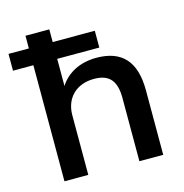

<svg xmlns="http://www.w3.org/2000/svg" viewBox="-127 -817 878 916"><g transform="rotate(-15 312.0 -359.5)"><path d="M197.3 0V-294.4C197.3 -379.4 253.9 -435.5 341.8 -435.5C415 -435.5 449.7 -399.4 449.7 -312.5V0H567.4V-318.4C567.4 -460.4 505.4 -529.8 378.4 -529.8C299.3 -529.8 234.9 -497.6 197.3 -439.5V-573.2H405.3V-656.2H197.3V-718.8H79.6V-656.2H-21V-573.2H79.6V0Z"/></g></svg>

Font: Winston Medium
Style: Regular
Weight: 500
Designer: Vernon Adams, Kim Jin-seong, David Berlow, Cristiano Sobral
Foundry: The Winston Project Authors
Version: Version 3.004